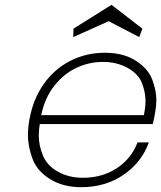

<svg xmlns="http://www.w3.org/2000/svg" viewBox="-20 -769 669 797"><path d="M625 -308Q619 -272 614 -254H145Q141 -229 141 -207Q141 -164 158.5 -122.5Q176 -81 221 -56Q266 -31 324 -31Q404 -31 464.5 -70.5Q525 -110 551 -178H598Q568 -95 493 -43.5Q418 8 317 8Q241 8 187 -26Q133 -60 114.5 -111Q96 -162 96 -208Q96 -238 102 -272Q117 -357 161.5 -420Q206 -483 272 -516.5Q338 -550 415 -550Q493 -550 544.5 -516.5Q596 -483 612.5 -437.5Q629 -392 629 -354Q629 -332 625 -308ZM577 -291Q584 -323 584 -351Q584 -386 569 -424.5Q554 -463 509 -487.5Q464 -512 407 -512Q350 -512 297.5 -487.5Q245 -463 205.5 -413Q166 -363 151 -291ZM284 -615 285 -650 443 -749 571 -650 558 -615 431 -681Z"/></svg>

Font: Fz Poppins ExtLt
Style: Italic
Weight: 200
Italic angle: -10°
Designer: Ninad Kale (Devanagari), Jonny Pinhorn (Latin)
Foundry: Indian Type Foundry
Version: Vit hóa bi Vntype.Com & FontZin.Com